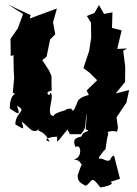

<svg xmlns="http://www.w3.org/2000/svg" viewBox="-20 -582 599 840"><path d="M267 -104C290 -101 223 -95 213 -74C176 -82 224 -166 199 -177C201 -153 168 -180 206 -185L205 -250L195 -273L165 -319L184 -334L199 -409L222 -432L212 -484L229 -545L110 -501L114 -516L15 -562L81 -521L58 -458L26 -412L27 -337L39 -341L40 -273L42 -242L36 -175C66 -168 22 -185 23 -107C58 -84 72 -72 54 -119C102 -95 49 -96 47 -38C94 -10 81 -17 76 -50C124 -9 125 12 173 -37C121 12 162 -35 197 38C159 26 207 16 230 16C229 48 225 46 277 -18C270 -12 297 8 277 5H334C364 -30 348 -33 360 -88L355 -16C386 -3 345 -15 337 14C335 20 288 14 311 62C334 42 344 107 303 116C345 120 323 146 349 132C342 122 337 136 320 184C319 213 333 219 355 231C386 213 375 180 419 238C473 231 493 210 431 212C442 225 492 204 505 200L479 99C455 104 475 137 425 112C397 116 425 93 436 75C445 82 442 41 454 3C440 -11 489 -10 492 -5L496 -23L490 -69L533 -133L545 -188L486 -173L527 -223L528 -289L519 -360L536 -370L493 -368L512 -449L470 -460L472 -528L435 -521L413 -560L393 -525L360 -512L378 -483L379 -417L370 -359L345 -284L373 -263L405 -231L359 -186L369 -166C379 -169 331 -161 320 -139C294 -71 300 -108 288 -107Z"/></svg>

Font: Asimov Aggro
Style: Medium
Weight: 500
Designer: Google
Version: Version 2.000980; 2014